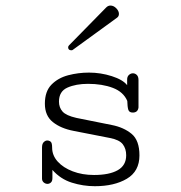

<svg xmlns="http://www.w3.org/2000/svg" viewBox="-20 -656 645 685"><path d="M234.9 -476.6Q223.1 -476.6 223.1 -487.3Q223.1 -491.2 226.6 -494.6L358.9 -629.4Q365.7 -636.2 374 -636.2Q385.3 -636.2 394.8 -626.5Q404.3 -616.7 404.3 -606.4Q404.3 -597.7 397.5 -592.8L240.2 -478.5Q238.3 -476.6 234.9 -476.6ZM318.4 8.3Q276.4 8.3 236.1 -4.4Q195.8 -17.1 167 -49.8V-20.5Q167 -9.8 161.6 -4.9Q156.2 0 149.4 0Q142.1 0 136 -5.1Q129.9 -10.3 129.9 -19V-129.4Q129.9 -143.1 136 -148.9Q142.1 -154.8 148.4 -154.8Q155.3 -154.8 160.6 -150.6Q166 -146.5 166 -129.4Q166 -101.6 185.8 -79.6Q205.6 -57.6 239.5 -44.7Q273.4 -31.7 315.4 -31.7Q370.1 -31.7 400.1 -48.8Q430.2 -65.9 430.2 -102.1Q430.2 -125.5 418 -141.4Q405.8 -157.2 372.6 -163.6L242.7 -189Q196.8 -197.8 168.5 -220.5Q140.1 -243.2 140.1 -286.1Q140.1 -330.1 163.6 -354Q187 -377.9 223.1 -387.5Q259.3 -397 297.4 -397Q339.4 -397 378.9 -384.3Q418.5 -371.6 433.6 -352.1V-370.1Q433.1 -382.3 439.7 -388.4Q446.3 -394.5 454.1 -394.5Q461.9 -394.5 468 -388.7Q474.1 -382.8 474.1 -370.6V-272.5Q471.7 -254.4 453.6 -254.4Q440.9 -254.4 437.7 -264.6Q434.6 -274.9 434.1 -295.9Q420.4 -328.1 382.6 -342.5Q344.7 -356.9 293.9 -356.9Q251 -356.9 220.7 -343.5Q190.4 -330.1 190.4 -293.5Q190.4 -272.5 203.1 -258.1Q215.8 -243.7 252.4 -235.4L378.9 -210Q421.4 -201.7 449.5 -178.5Q477.5 -155.3 477.5 -101.6Q477.5 -44.9 432.6 -18.3Q387.7 8.3 318.4 8.3Z"/></svg>

Font: Cutive Mono
Style: Regular
Weight: 400
Designer: Vernon Adams
Foundry: Vernon Adams
Version: Version 1.110; ttfautohint (v1.8.4.7-5d5b)